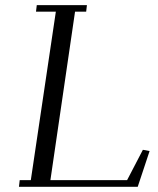

<svg xmlns="http://www.w3.org/2000/svg" viewBox="-20 -722 611 742"><path d="M53.2 0 56.2 -25.9H99.1L195.8 -676.8H119.1L122.1 -702.1H315.9L313 -676.8H270L174.8 -25.9H471.2L532.2 -143.1L558.1 -138.2L512.2 0Z"/></svg>

Font: Dehuti
Style: Italic
Weight: 400
Version: Version 1.2